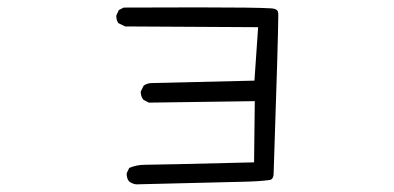

<svg xmlns="http://www.w3.org/2000/svg" viewBox="-20 -459 1040 507"><path d="M714.8 -416Q714.8 -421.4 714.8 -423.3Q714.4 -429.2 711.4 -432.1Q707 -436.5 694.8 -437Q656.2 -439.5 501.5 -439.5Q420.4 -439.5 306.6 -439L293.9 -432.6L287.6 -419.4Q287.1 -418 287.1 -417Q287.1 -405.8 292.5 -397.9L310.5 -389.2L661.6 -387.2L651.9 -246.1L381.8 -239.7Q368.7 -239.7 359.4 -232.9L352.1 -218.3Q351.6 -217.3 351.6 -216.3Q351.6 -204.1 358.9 -195.3L373 -188L652.8 -191.9L650.9 -30.3Q391.6 -23.9 363.3 -23.9Q340.3 -23.9 321.3 -15.6L314.9 -2.4Q314.5 -1 314.5 0Q314.5 12.2 320.8 20Q329.1 26.4 339.4 27.8L619.6 21Q666 20 689.5 16.6Q695.8 16.1 698.2 13.2Q702.6 8.8 702.6 -2V-2.4Q714.8 -365.2 714.8 -416Z"/></svg>

Font: NaikaiFont
Style: ExtraLight
Weight: 200
Version: Version 1.89